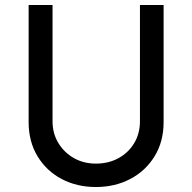

<svg xmlns="http://www.w3.org/2000/svg" viewBox="-20 -743 771 771"><path d="M191 -256Q191 -207 214.5 -168.5Q238 -130 277 -108Q316 -86 365 -86Q416 -86 456 -108Q496 -130 519 -168.5Q542 -207 542 -256V-723H637V-253Q637 -174 600.5 -115Q564 -56 502.5 -24Q441 8 365 8Q289 8 228 -24Q167 -56 131 -115Q95 -174 95 -253V-723H191Z"/></svg>

Font: Josefin Sans Thin
Style: Regular
Weight: 400
Version: Version 2.000